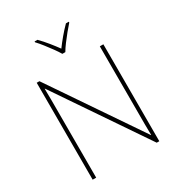

<svg xmlns="http://www.w3.org/2000/svg" viewBox="-218 -1087 1134 1225"><g transform="rotate(-30 349.0 -474.5)"><path d="M594 0H575L130 -655H128Q129 -612 129 -577Q129 -542 129 -502V0H103V-714H123L567 -61H569Q568 -99 568 -138Q568 -177 568 -211V-714H594ZM337 -792Q325 -813 305 -840.5Q285 -868 263.5 -895.5Q242 -923 223 -943V-949H244Q272 -921 299.5 -887Q327 -853 348 -824Q369 -853 397.5 -887Q426 -921 454 -949H475V-943Q457 -923 434.5 -895.5Q412 -868 391.5 -840.5Q371 -813 359 -792Z"/></g></svg>

Font: Noto Sans Thin
Style: Regular
Weight: 100
Designer: Monotype Design Team
Foundry: Monotype Imaging Inc.
Version: Version 2.007